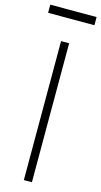

<svg xmlns="http://www.w3.org/2000/svg" viewBox="-159 -960 528 1001"><g transform="rotate(15 105.0 -459.5)"><path d="M230 -919V-875H-20V-919ZM127 -750V0H83.5V-750Z"/></g></svg>

Font: Russisch Sans ExtraLight
Style: Regular
Weight: 200
Width: 4
Designer: Michael Sharanda (font) & Cristiano Sobral (main changes)
Foundry: Michael Sharanda
Version: Version 2.00;September 8, 2020;FontCreator 13.0.0.2681 64-bi